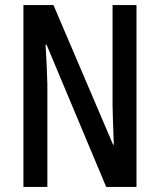

<svg xmlns="http://www.w3.org/2000/svg" viewBox="-20 -734 627 754"><path d="M516 0V-714H422V-321C423 -279 424 -235 427 -166H424L190 -714H72V0H166V-402C165 -445 163 -492 159 -558H163L397 0Z"/></svg>

Font: Noto Sans Malayalam ExtraCondensed Medium
Style: Regular
Weight: 500
Width: 2
Designer: Jelle Bosma - Monotype Design Team
Foundry: Monotype Imaging Inc.
Version: Version 2.104